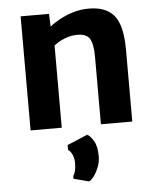

<svg xmlns="http://www.w3.org/2000/svg" viewBox="-57 -613 760 933"><g transform="rotate(-5 323.0 -146.5)"><path d="M78 0V-556.5H216.5L219 -494Q238 -510 267.5 -526.2Q297 -542.5 332.8 -553.5Q368.5 -564.5 405 -565Q492 -567 533 -518.8Q574 -470.5 574 -349.5V0H421V-328Q421 -393 404 -419Q387 -445 337.5 -443Q322.5 -442.5 303.8 -437.8Q285 -433 265.8 -423.8Q246.5 -414.5 230 -401V0ZM339.5 271.5 265 252V239Q271.5 230.5 275.5 215Q279.5 199.5 279.5 175.5Q279.5 154 270.8 134.8Q262 115.5 251 111V86.5L349.5 45Q363.5 50 380.2 77.2Q397 104.5 397 153.5Q397 181 387.2 206Q377.5 231 364.2 248.8Q351 266.5 339.5 271.5Z"/></g></svg>

Font: Koeln Type Sans
Style: Bold
Weight: 700
Designer: Eben Sorkin
Foundry: Eben Sorkin
Version: Version 2.001